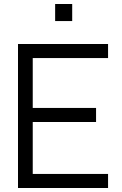

<svg xmlns="http://www.w3.org/2000/svg" viewBox="-20 -940 610 960"><path d="M255.7 -834.7V-920H341V-834.7ZM70 0V-720H520.3V-649.7H143.7V-400.3H460.3V-330H143.7V-70.3H520.3V0Z"/></svg>

Font: Vela Sans GX ExtLt
Style: Regular
Weight: 200
Designer: Principal design: Mikhail Sharanda - project Manrope.
Design modification: Ravid Balaliev
Foundry: Mikhail Sharanda
Version: Version 1.001